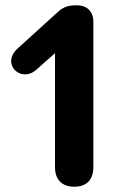

<svg xmlns="http://www.w3.org/2000/svg" viewBox="-20 -698 453 726"><path d="M261 8C308 8 333 -19 333 -66V-615C333 -655 309 -678 270 -678C243 -678 222 -674 199 -653L47 -515C-18 -456 59 -383 117 -434L188 -497V-66C188 -19 214 8 261 8Z"/></svg>

Font: SN Pro
Style: Bold
Weight: 700
Designer: Tobias Whetton
Foundry: Supernotes
Version: Version 1.003;Glyphs 3.3 (3324)